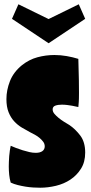

<svg xmlns="http://www.w3.org/2000/svg" viewBox="-20 -866 423 897"><path d="M82 -561Q116 -588 155 -598.5Q194 -609 234 -609Q263 -609 291.5 -604Q320 -599 346 -591Q348 -530 348.5 -491.5Q349 -453 349 -432Q349 -402 348 -389.5Q347 -377 346 -366Q344 -366 336 -368Q328 -370 317 -372Q306 -374 293.5 -375.5Q281 -377 269 -377Q251 -377 238.5 -372.5Q226 -368 226 -355Q226 -344 234 -334.5Q242 -325 253.5 -315.5Q265 -306 278.5 -297.5Q292 -289 304 -282Q331 -264 354.5 -233.5Q378 -203 378 -153Q378 -109 358.5 -78Q339 -47 309 -27Q279 -7 241.5 2Q204 11 168 11Q154 11 136 10Q118 9 99.5 6Q81 3 63 -1.5Q45 -6 30 -13Q25 -30 23 -49.5Q21 -69 21 -88Q21 -97 21.5 -110Q22 -123 23 -136.5Q24 -150 26 -163Q28 -176 30 -185Q41 -180 55.5 -174.5Q70 -169 86 -164Q102 -159 117.5 -155.5Q133 -152 147 -152Q167 -152 178 -160Q189 -168 189 -182Q189 -194 182 -203.5Q175 -213 165 -221.5Q155 -230 143 -236.5Q131 -243 121 -248Q102 -258 82 -270Q62 -282 46 -299.5Q30 -317 20 -342Q10 -367 10 -403Q10 -445 26.5 -487Q43 -529 82 -561ZM36 -778 66 -846 207 -777 348 -846 378 -778 207 -664Z"/></svg>

Font: Ranchers
Style: Regular
Weight: 400
Designer: Pablo Impallari, Brenda Gallo
Foundry: Pablo Impallari, Brenda Gallo
Version: Version 1.000; ttfautohint (v0.8) -G 200 -r 50